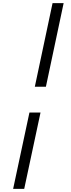

<svg xmlns="http://www.w3.org/2000/svg" viewBox="-20 -971 450 1213"><path d="M200 -423 312 -951H382L270 -423ZM63 222 166 -260H236L133 222Z"/></svg>

Font: Be Vietnam Pro Light
Style: Italic
Weight: 300
Italic angle: -12°
Designer: Lam Bao, Tony Le, Vietanh Nguyen
Foundry: Yellow Type Foundry
Version: Version 1.002; ttfautohint (v1.8.3)